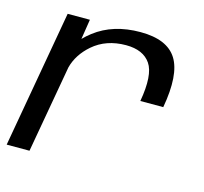

<svg xmlns="http://www.w3.org/2000/svg" viewBox="-90 -696 848 797"><g transform="rotate(15 334.0 -297.5)"><path d="M492.5 -318.5Q513 -434.5 481.5 -480.8Q450 -527 376 -527Q290.5 -527 233.5 -477.5Q183 -433.5 168 -376L101.5 0H3.5L107.5 -590H203L189.5 -504Q205 -520 224 -534.5Q302.5 -595 420 -595Q535 -595 576 -529.2Q617 -463.5 591 -318.5Z"/></g></svg>

Font: Anybody ExtraExpanded Regular
Style: Italic
Weight: 400
Width: 8
Italic angle: -10°
Designer: Tyler Finck
Foundry: Etcetera Type Company
Version: Version 1.010; ttfautohint (v1.8.3) -l 8 -r 50 -G 200 -x 14 